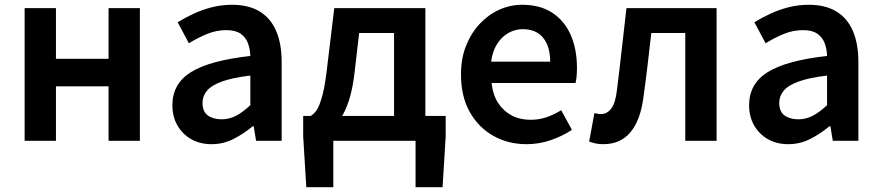

<svg xmlns="http://www.w3.org/2000/svg" viewBox="-20 -589 3683 803"><path d="M83 0V-555H214V-343H434V-555H565V0H434V-228H214V0Z M865 14Q816 14 779.5 -7Q743 -28 722 -64.5Q701 -101 701 -149Q701 -239 779 -287.5Q857 -336 1027 -355Q1026 -385 1016.5 -409.5Q1007 -434 985.5 -448.5Q964 -463 927 -463Q885 -463 846 -447Q807 -431 770 -408L723 -496Q754 -515 789.5 -531.5Q825 -548 865.5 -558.5Q906 -569 950 -569Q1020 -569 1066 -541Q1112 -513 1135 -459.5Q1158 -406 1158 -329V0H1051L1041 -61H1037Q1000 -30 957 -8Q914 14 865 14ZM907 -90Q940 -90 968.5 -105.5Q997 -121 1027 -149V-273Q952 -264 908 -248Q864 -232 845.5 -209.5Q827 -187 827 -159Q827 -122 849.5 -106Q872 -90 907 -90Z M1374 0V194H1261L1248 -19V-104H1844V-19L1831 194H1718V0ZM1628 -39V-451H1482L1464 -295Q1456 -221 1440 -171Q1424 -121 1402.5 -90.5Q1381 -60 1354 -45.5Q1327 -31 1297 -28L1279 -104Q1294 -112 1306 -131Q1318 -150 1329.5 -194.5Q1341 -239 1350 -323L1378 -555H1759V-39Z M2182 14Q2105 14 2043 -21Q1981 -56 1944.5 -121Q1908 -186 1908 -277Q1908 -345 1929.5 -398.5Q1951 -452 1987.5 -490.5Q2024 -529 2069.5 -549Q2115 -569 2164 -569Q2239 -569 2290 -535.5Q2341 -502 2367 -442.5Q2393 -383 2393 -305Q2393 -286 2391.5 -269.5Q2390 -253 2387 -242H2036Q2041 -193 2063 -159Q2085 -125 2119.5 -106.5Q2154 -88 2199 -88Q2234 -88 2265 -98.5Q2296 -109 2327 -128L2372 -46Q2333 -20 2284 -3Q2235 14 2182 14ZM2034 -331H2281Q2281 -394 2252 -430.5Q2223 -467 2166 -467Q2135 -467 2107 -451.5Q2079 -436 2059.5 -406Q2040 -376 2034 -331Z M2503 14Q2485 14 2471.5 11Q2458 8 2444 3L2466 -116Q2473 -115 2479 -113.5Q2485 -112 2493 -112Q2519 -112 2536.5 -135Q2554 -158 2560 -211Q2571 -297 2580.5 -383.5Q2590 -470 2600 -555H2977V0H2846V-451H2704Q2696 -382 2688 -313.5Q2680 -245 2670 -175Q2657 -83 2615.5 -34.5Q2574 14 2503 14Z M3277 14Q3228 14 3191.5 -7Q3155 -28 3134 -64.5Q3113 -101 3113 -149Q3113 -239 3191 -287.5Q3269 -336 3439 -355Q3438 -385 3428.5 -409.5Q3419 -434 3397.5 -448.5Q3376 -463 3339 -463Q3297 -463 3258 -447Q3219 -431 3182 -408L3135 -496Q3166 -515 3201.5 -531.5Q3237 -548 3277.5 -558.5Q3318 -569 3362 -569Q3432 -569 3478 -541Q3524 -513 3547 -459.5Q3570 -406 3570 -329V0H3463L3453 -61H3449Q3412 -30 3369 -8Q3326 14 3277 14ZM3319 -90Q3352 -90 3380.5 -105.5Q3409 -121 3439 -149V-273Q3364 -264 3320 -248Q3276 -232 3257.5 -209.5Q3239 -187 3239 -159Q3239 -122 3261.5 -106Q3284 -90 3319 -90Z"/></svg>

Font: Noto Sans KR SemiBold
Style: Regular
Weight: 600
Designer: Ryoko NISHIZUKA  (kana, bopomofo & ideographs); Paul D. Hunt (Latin, Greek & Cyrillic); Sandoll Communications , Soo-you
Foundry: Adobe
Version: Version 2.004-H2;hotconv 1.0.118;makeotfexe 2.5.65603